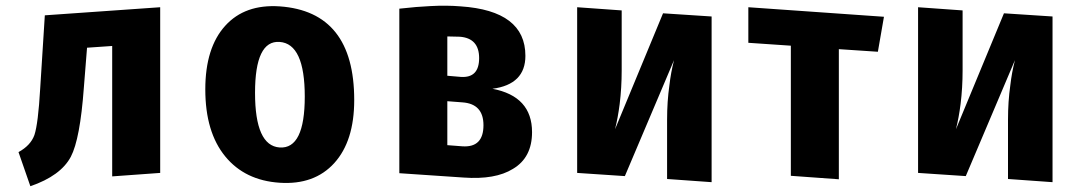

<svg xmlns="http://www.w3.org/2000/svg" viewBox="-20 -614 3750 664"><path d="M534 -589V-16L368 -4V-455L281 -449L270 -311Q257 -133 225 -72Q190 -6 85 30L44 -88Q86 -111 99 -147Q112 -186 119 -308L135 -561Z M1205 -268Q1205 -126 1136 -50Q1067 26 947 18Q827 10 759 -73Q690 -157 690 -305Q690 -449 759 -525Q827 -600 947 -592Q1205 -574 1205 -268ZM862 -293Q862 -110 947 -104Q1034 -98 1034 -280Q1034 -463 947 -469Q862 -475 862 -293Z M1820 -157Q1820 -69 1754 -30Q1693 8 1583 0L1361 -15V-584Q1423 -591 1469 -593Q1525 -596 1573 -592Q1797 -577 1797 -421Q1797 -322 1683 -307Q1820 -281 1820 -157ZM1527 -488V-352L1574 -348Q1637 -344 1637 -413Q1637 -482 1570 -487ZM1579 -108Q1652 -103 1652 -181Q1652 -255 1579 -260L1527 -264V-112Z M2441 16 2287 5V-200Q2287 -263 2295 -319Q2300 -363 2311 -406L2141 -5L1976 -16V-589L2130 -578V-371Q2130 -310 2123 -254Q2117 -207 2107 -167L2273 -568L2441 -557Z M3016 -435 2881 -444V6L2715 -6V-456L2568 -466V-589L3037 -556Z M3620 16 3466 5V-200Q3466 -263 3474 -319Q3479 -363 3490 -406L3320 -5L3155 -16V-589L3309 -578V-371Q3309 -310 3302 -254Q3296 -207 3286 -167L3452 -568L3620 -557Z"/></svg>

Font: Xiangcui Wave Sans Xiangcui Wave Sans
Style: Regular
Weight: 800
Width: 3
Version: Version 0.920;March 28, 2024;FontCreator 14.0.0.2814 64-bit